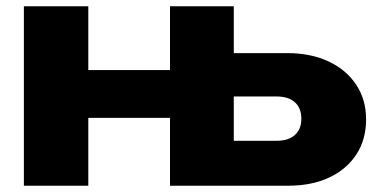

<svg xmlns="http://www.w3.org/2000/svg" viewBox="-20 -591 1201 611"><path d="M521 0V-571H724V-50L663 -143H860Q898 -143 918.5 -161.5Q939 -180 939 -213Q939 -247 918.5 -265.5Q898 -284 860 -284H661V-422H894Q969 -422 1025.5 -395.5Q1082 -369 1113.5 -321.5Q1145 -274 1145 -211Q1145 -147 1114 -99.5Q1083 -52 1027.5 -26Q972 0 897 0ZM56 0V-571H261V0ZM174 -216V-368H599V-216Z"/></svg>

Font: Unbounded
Style: Bold
Weight: 700
Designer: Luke Prowse, Jean-Baptiste Morizot, Fátima Lázaro, Florian Runge
Foundry: NaN
Version: Version 1.700